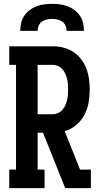

<svg xmlns="http://www.w3.org/2000/svg" viewBox="-20 -975 540 995"><path d="M28 0V-96H63V-639H28V-735H253Q281 -735 308 -728.5Q335 -722 358.5 -707Q382 -692 399.5 -669.5Q417 -647 427 -621Q437 -595 441 -567Q445 -539 445 -511Q445 -477 439 -443Q433 -409 417 -379Q401 -349 374 -326.5Q347 -304 315 -295L395 -96H451V0H318L203 -287H175V-96H211V0ZM175 -383H253Q267 -383 280 -388.5Q293 -394 302.5 -404.5Q312 -415 318 -428Q324 -441 327.5 -455Q331 -469 332 -483Q333 -497 333 -511Q333 -525 332 -539Q331 -553 327.5 -567Q324 -581 318 -594Q312 -607 302.5 -617.5Q293 -628 280 -633.5Q267 -639 253 -639H175ZM85 -815Q85 -835 89.5 -855.5Q94 -876 105.5 -893Q117 -910 133.5 -922.5Q150 -935 169.5 -942.5Q189 -950 209.5 -952.5Q230 -955 250 -955Q270 -955 290.5 -952.5Q311 -950 330.5 -942.5Q350 -935 366.5 -922.5Q383 -910 394.5 -893Q406 -876 410.5 -855.5Q415 -835 415 -815H325Q325 -829 319.5 -842Q314 -855 302.5 -863Q291 -871 277.5 -874Q264 -877 250 -877Q236 -877 222.5 -874Q209 -871 197.5 -863Q186 -855 180.5 -842Q175 -829 175 -815Z"/></svg>

Font: Iosevka Slab
Style: Bold
Weight: 700
Monospace: yes
Designer: Belleve Invis
Foundry: Belleve Invis
Version: Version 11.1.1; ttfautohint (v1.8.3)